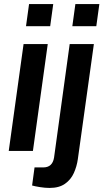

<svg xmlns="http://www.w3.org/2000/svg" viewBox="-20 -743 509 945"><path d="M224 182Q202 182 177 178Q152 174 138 170L150 81H193Q238 81 246 33L323 -526H442L363 41Q358 76 343.5 108.5Q329 141 300 161.5Q271 182 224 182ZM23 0 96 -526H215L142 0ZM108 -614 123 -723H242L227 -614ZM336 -614 351 -723H469L454 -614Z"/></svg>

Font: Archivo Narrow
Style: Bold Italic
Weight: 700
Italic angle: -8°
Designer: Hector Gatti
Foundry: Omnibus-Type
Version: Version 3.002